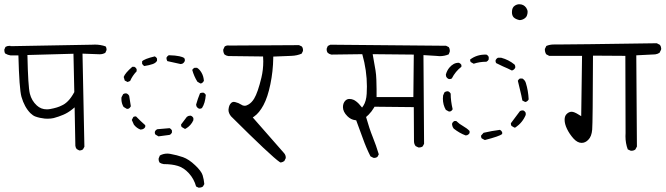

<svg xmlns="http://www.w3.org/2000/svg" viewBox="-21 -758 3092 892"><path d="M348.1 -59.1Q358.4 -59.1 364.7 -64.5L371.1 -76.2L362.3 -508.8Q434.1 -505.9 441.9 -505.9Q457 -505.9 468.3 -512.7L473.6 -524.4Q474.1 -526.4 474.1 -527.8Q474.1 -536.6 469.7 -542.5Q445.8 -550.8 419.9 -550.8Q417.5 -550.8 405.8 -550.3L28.8 -543.5L27.3 -544.9Q24.9 -544.9 21.5 -544.9Q12.2 -544.9 4.4 -540L-1 -527.3Q-1 -526.9 -1 -525.9Q-1 -515.6 3.4 -509.3Q15.1 -502.4 28.3 -500.5H64.5Q68.4 -345.7 78.6 -308.6Q92.3 -260.7 120.1 -232.4Q132.3 -220.7 143.1 -216.8Q163.1 -209.5 187 -207Q193.4 -206.5 200.2 -206.5Q215.8 -206.5 228.5 -209.5Q252 -215.8 273.2 -224.9Q294.4 -233.9 314.5 -250L325.7 -259.3L329.1 -80.6Q330.1 -71.8 335.4 -65.4L347.2 -59.1Q347.7 -59.1 348.1 -59.1ZM196.3 -250Q169.4 -250 149.9 -268.1Q126 -290 117.7 -322.8Q109.4 -355.5 106.4 -502.4L320.3 -508.3L324.2 -330.1Q309.6 -303.2 294.9 -288.6Q280.3 -273.9 265.1 -267.6Q246.6 -257.8 212.4 -251.5Q204.1 -250 196.3 -250Z M901.4 113.8Q902.3 113.8 904.3 113.8Q906.2 113.8 909.7 113.3Q917 112.3 921.9 108.4L928.2 97.2Q926.3 75.7 920.4 56.2Q914.6 37.1 885.7 9.8Q856.4 -18.1 829.1 -27.8Q800.8 -37.6 770.5 -43Q763.2 -44.4 755.9 -44.4Q737.8 -44.4 721.7 -35.6L716.3 -22.5Q715.8 -20.5 715.8 -18.6Q715.8 -9.3 720.7 -2.4Q729.5 2.9 739.7 4.4Q777.8 4.4 804.7 12.7Q833 21 856.7 47.1Q880.4 73.2 890.1 108.4ZM777.8 -151.9Q774.4 -159.2 767.1 -162.6L710 -157.7Q702.1 -154.3 698.7 -146.5Q698.2 -144.5 698.2 -142.1Q698.2 -136.7 701.2 -132.8L715.3 -124.5L766.6 -131.3Q770.5 -132.8 773.4 -135.7L777.8 -142.1ZM610.4 -217.3Q603 -217.3 598.6 -214.8L591.3 -200.7L601.1 -178.7Q614.3 -162.1 632.3 -155.8L641.6 -157.7Q650.4 -161.1 653.8 -168.5V-176.3Q630.9 -196.3 610.8 -217.3Q610.8 -217.3 610.4 -217.3ZM862.8 -220.7Q854.5 -220.7 847.2 -215.3L820.3 -179.7Q820.3 -178.2 820.3 -177.2Q820.3 -171.4 823.2 -168L837.9 -159.2L841.8 -160.2Q866.7 -174.8 877.4 -199.7V-209.5Q874 -216.8 866.2 -220.2Q864.7 -220.7 862.8 -220.7ZM567.4 -323.7Q565.4 -324.2 564 -324.2Q562.5 -324.2 561 -324.2Q556.2 -323.7 551.3 -320.8L543.5 -306.2Q543 -302.2 543 -298.8Q543 -277.8 553.2 -261.2L568.8 -252L575.7 -252.9Q583 -256.3 586.9 -264.2Q582.5 -293.9 579.1 -313L574.7 -318.8Q571.8 -321.8 567.4 -323.7ZM903.3 -253.4Q905.3 -252.9 907.2 -252.9Q913.1 -252.9 917.5 -256.3Q932.1 -278.3 935.1 -316.9Q931.6 -324.2 923.8 -327.6Q922.9 -327.6 921.9 -327.6Q914.1 -327.6 908.2 -324.7Q897.5 -298.8 890.1 -272L891.6 -264.6Q895.5 -256.8 903.3 -253.4ZM896 -378.4 910.2 -370.1 915.5 -371.1Q922.4 -374.5 926.3 -382.3Q924.8 -403.8 915.5 -419.9Q906.2 -436 894.5 -442.9H882.3Q878.9 -440.9 876 -438.5L872.1 -433.1Q880.4 -403.3 896 -378.4ZM593.8 -447.8Q560.1 -418.5 553.7 -400.4L558.6 -383.8L571.8 -377L583.5 -381.8Q594.2 -406.2 613.8 -426.8V-437L609.4 -443.4Q606.4 -445.8 603 -447.8ZM708.5 -485.8Q705.1 -492.7 698.2 -496.1Q649.4 -484.4 639.2 -473.1V-461.9Q643.1 -454.6 649.4 -451.2Q671.9 -454.6 688.5 -460.4Q702.6 -465.3 708.5 -475.6ZM837.4 -474.6Q837.9 -476.6 837.9 -478.5Q837.9 -484.4 834.5 -488.8Q828.1 -493.2 811.8 -496.8Q795.4 -500.5 763.2 -501.5Q756.3 -498 752.4 -490.2Q752.4 -489.7 752.4 -487.3Q752.4 -484.9 753.4 -481.2Q754.4 -477.5 756.3 -474.1Q787.1 -466.8 818.4 -460.4L825.7 -461.9Q834 -465.8 837.4 -474.6Z M1306.6 -25.9Q1306.6 -37.1 1299.3 -45.9L1153.3 -212.4L1159.7 -216.8Q1183.6 -233.4 1203.1 -269.8Q1222.7 -306.2 1235.1 -366.5Q1247.6 -426.8 1248.5 -488.3V-495.1L1333 -498.5Q1359.4 -499.5 1380.4 -508.8L1386.2 -520.5Q1386.7 -522.5 1386.7 -524.4Q1386.7 -535.2 1381.3 -542L1368.2 -548.3L1044.4 -546.4Q1041.5 -546.9 1039.1 -546.9Q1029.3 -546.9 1022.5 -541.5L1016.1 -527.3Q1016.1 -526.9 1016.1 -525.9Q1016.1 -514.2 1022 -504.9Q1029.8 -499 1039.6 -497.6L1201.2 -495.6Q1202.1 -481 1202.1 -473.1Q1202.1 -433.6 1193.4 -397Q1176.8 -328.1 1159.7 -299.8Q1148.4 -281.2 1133.3 -272.5Q1124 -266.6 1115.2 -266.6Q1106.9 -266.6 1099.6 -272Q1086.9 -280.3 1071.8 -283.7Q1068.8 -284.7 1065.9 -284.7Q1057.6 -284.7 1052.2 -278.8Q1043 -270 1041 -252Q1040.5 -250 1040.5 -247.6Q1040.5 -232.4 1052.2 -217.8Q1240.7 -30.3 1278.8 -4.9L1283.2 -2.9Q1292 -4.4 1299.8 -9.8L1306.2 -22.5Q1306.6 -24.4 1306.6 -25.9Z M1923.3 -72.8Q1923.8 -72.8 1927 -72.8Q1930.2 -72.8 1934.6 -74Q1939 -75.2 1942.9 -78.1L1949.2 -89.8L1946.3 -502L2003.4 -498.5Q2012.7 -497.1 2021.5 -497.1Q2043.9 -497.1 2063.5 -505.4L2068.4 -517.6Q2068.8 -520 2068.8 -522.9Q2068.8 -531.7 2064 -539.1L2051.3 -545.4L1513.7 -550.3L1502 -544.4L1497.1 -533.2Q1496.6 -531.2 1496.6 -528.8Q1496.6 -518.6 1502 -512.2Q1509.8 -505.9 1518.6 -504.4L1662.1 -506.3Q1683.6 -430.2 1683.6 -356.4Q1683.6 -339.8 1682.6 -322.8Q1680.7 -287.6 1667 -266.6L1661.1 -258.3Q1649.9 -272 1646 -275.9Q1642.1 -279.8 1639.4 -282.2Q1636.7 -284.7 1634 -286.6Q1631.3 -288.6 1628.7 -290.3Q1626 -292 1623.5 -293.5Q1613.3 -298.3 1602.5 -298.3Q1591.3 -298.3 1583.5 -290.5Q1572.3 -279.3 1572.3 -260.3Q1572.3 -238.8 1592.8 -218.3Q1608.9 -202.1 1629.4 -199.7L1633.8 -199.2Q1650.9 -153.8 1665.8 -112.1Q1680.7 -70.3 1700.2 -31.7L1713.4 -24.9Q1715.3 -24.4 1716.8 -24.4Q1726.6 -24.4 1732.9 -29.8L1738.8 -41Q1726.6 -82 1710.7 -121.3Q1694.8 -160.6 1679.7 -214.4Q1687.5 -221.2 1691.4 -225.1Q1705.6 -239.3 1716.8 -258.3L1718.8 -262.2L1901.4 -260.3L1902.3 -102.5Q1902.3 -88.4 1910.2 -79.1ZM1728.5 -307.1Q1728.5 -325.7 1728.5 -344Q1728.5 -362.3 1727.5 -387.5Q1726.6 -412.6 1723.6 -430.7Q1717.8 -467.3 1710.4 -506.3L1901.4 -504.4L1899.4 -307.1Z M2312 -144Q2308.6 -150.9 2301.8 -154.8Q2263.2 -149.9 2225.6 -141.1L2213.9 -127.9Q2213.9 -126.5 2213.9 -125.5Q2213.9 -119.6 2216.8 -115.2L2231.4 -107.4Q2299.8 -125 2312 -135.3ZM2079.6 -184.6Q2079.1 -183.1 2079.1 -180.9Q2079.1 -178.7 2080.1 -175.3Q2081.1 -168 2086.9 -160.6Q2113.3 -139.6 2142.1 -128.9L2149.4 -129.9Q2157.2 -133.3 2160.6 -140.1V-149.4Q2148.4 -162.1 2130.9 -171.9Q2113.3 -181.6 2098.6 -195.8H2090.3Q2083 -192.4 2079.6 -184.6ZM2407.2 -245.1Q2399.9 -245.1 2394.5 -241.7L2352.5 -185.5Q2352.5 -184.1 2352.5 -183.1Q2352.5 -177.2 2355.5 -172.9L2369.1 -165L2374 -166Q2406.7 -188.5 2421.4 -224.1V-233.9Q2418 -241.2 2411.1 -244.6Q2409.2 -245.1 2407.2 -245.1ZM2058.1 -334Q2050.3 -334 2043.9 -329.1L2037.6 -314.5Q2036.6 -307.1 2036.6 -299.8Q2036.6 -271 2050.3 -247.6L2064.9 -239.7L2072.3 -240.7Q2078.6 -243.7 2082 -250.5Q2072.8 -288.6 2072.8 -322.8Q2069.3 -330.1 2061.5 -333.5Q2060.1 -334 2058.1 -334ZM2394 -393.1Q2388.2 -389.6 2384.8 -382.8Q2390.1 -358.9 2395.8 -336.9Q2401.4 -314.9 2405.8 -291L2418.9 -284.2L2423.3 -285.2Q2431.2 -288.6 2435.1 -296.4Q2433.1 -337.4 2421.9 -373Q2418 -385.7 2406.2 -393.1ZM2067.4 -390.6Q2073.7 -390.6 2078.1 -393.6Q2094.7 -426.3 2122.6 -447.8V-456.5Q2119.1 -462.9 2111.3 -466.3Q2110.4 -466.3 2108.9 -466.3Q2085.4 -466.3 2065.9 -442.9Q2054.7 -428.7 2050.3 -411.1L2051.8 -402.3Q2055.7 -394.5 2063.5 -391.1Q2065.4 -390.6 2067.4 -390.6ZM2373 -446.8Q2373 -453.1 2369.6 -458Q2342.3 -480.5 2307.6 -489.7H2292.5Q2285.2 -486.3 2281.7 -478.5Q2281.2 -476.6 2281.2 -475.1Q2281.2 -469.2 2284.2 -464.8Q2301.8 -455.6 2315.4 -449.7Q2338.9 -439.9 2356.4 -430.7L2360.8 -431.6Q2369.1 -435.5 2372.6 -443.4Q2373 -445.3 2373 -446.8ZM2233.9 -504.4Q2193.4 -504.4 2163.1 -481.4Q2163.1 -480.5 2163.1 -479Q2163.1 -474.1 2166 -469.7L2179.7 -461.9Q2207 -471.2 2238.8 -471.2Q2246.1 -474.6 2249.5 -481.9V-493.7Q2246.1 -501 2238.8 -504.4Q2236.3 -504.4 2233.9 -504.4ZM2423.8 -721.7Q2412.1 -738.3 2391.6 -738.3Q2380.9 -738.3 2371.1 -731.9Q2357.4 -723.6 2357.4 -701.7Q2357.4 -687 2364.3 -678.7L2365.7 -677.2Q2374.5 -668.5 2392.6 -664.6Q2404.3 -664.6 2415.5 -671.9Q2423.3 -676.8 2426.8 -685.3Q2430.2 -693.8 2430.2 -702.9Q2430.2 -711.9 2423.8 -721.7Z M2569.8 -551.3H2552.2Q2532.7 -551.3 2517.1 -544.4L2510.3 -530.3Q2510.3 -529.8 2510.3 -528.8Q2510.3 -515.6 2516.6 -505.9L2530.3 -498.5H2683.1L2679.2 -218.3L2668 -225.1Q2646.5 -238.8 2634.8 -238.8Q2622.1 -238.8 2611.3 -228Q2602.1 -218.8 2602.1 -201.7Q2602.1 -182.1 2613.3 -158.9Q2624.5 -135.7 2643.1 -114.7Q2661.6 -94.2 2681.2 -94.2Q2698.2 -94.2 2711.9 -108.4Q2727.5 -123.5 2730.2 -155.8Q2732.9 -188 2733.9 -499.5L2884.3 -498.5L2885.3 -139.6L2884.8 -125Q2884.8 -92.3 2895.5 -64L2908.2 -58.1Q2910.2 -57.6 2912.1 -57.6Q2923.3 -57.6 2930.7 -63.5L2938 -77.1L2935.1 -501L3022.9 -505.4Q3033.7 -506.8 3043 -512.7L3050.3 -527.3Q3050.8 -529.3 3050.8 -532.7Q3050.8 -536.1 3049.3 -540.8Q3047.9 -545.4 3044.4 -549.8L3030.3 -557.1Q2638.2 -551.3 2569.8 -551.3Z"/></svg>

Font: Bakudai
Style: ExtraLight
Weight: 200
Version: Version 1.48